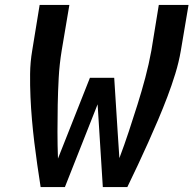

<svg xmlns="http://www.w3.org/2000/svg" viewBox="-20 -755 790 775"><path d="M144 0Q137 -45 130.5 -90Q124 -135 118.5 -180.5Q113 -226 109 -272Q105 -318 103 -364Q101 -410 101.5 -457Q102 -504 110 -551L140 -735H260L229 -551Q220 -496 217 -441.5Q214 -387 213 -332Q212 -277 212 -223Q212 -169 214 -115L343 -441H441L455 -221L462 -115V-117Q482 -170 500 -224.5Q518 -279 535 -333Q552 -387 566.5 -441.5Q581 -496 591 -551L621 -735H741L710 -551Q702 -504 687.5 -457Q673 -410 655.5 -364Q638 -318 618.5 -272Q599 -226 578.5 -180.5Q558 -135 537 -90Q516 -45 494 0H395L374 -334L242 0Z"/></svg>

Font: Zed Sans Extended
Style: Bold Italic
Weight: 700
Width: 7
Italic angle: -9°
Designer: Belleve Invis
Foundry: Belleve Invis
Version: Version 1.0.0; ttfautohint (v1.8.4)